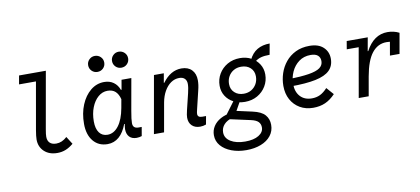

<svg xmlns="http://www.w3.org/2000/svg" viewBox="-89 -1113 3778 1726"><g transform="rotate(-10 1800.0 -249.5)"><path d="M360.5 16Q285 16 240.2 -26.5Q195.5 -69 195.5 -135.5Q195.5 -151.5 197.8 -171Q200 -190.5 205 -220L286 -680.5L307.5 -651H126.5L140.5 -730H385L293.5 -212.5Q289 -187 287.2 -171.8Q285.5 -156.5 285.5 -144.5Q285.5 -108 306 -88.5Q326.5 -69 364.5 -69Q391 -69 415.2 -79.5Q439.5 -90 463 -111.5L507 -42Q472 -12.5 436.5 1.8Q401 16 360.5 16Z M818.5 16Q736.5 16 688.2 -42.5Q640 -101 640 -200Q640 -296.5 672 -373.2Q704 -450 759 -494.8Q814 -539.5 883 -539.5Q933 -539.5 968.2 -514.2Q1003.5 -489 1020 -443.5H1058.5L1019.5 -408L1041 -532H1130.5L1079 -242Q1071.5 -199.5 1068.5 -174.8Q1065.5 -150 1065.5 -131.5Q1065.5 -83 1116.5 -83H1146L1132 -2Q1121 1.5 1109.5 3.8Q1098 6 1085 6Q1042 6 1018.5 -19Q995 -44 995 -89.5Q995 -102.5 998.2 -121.5Q1001.5 -140.5 1008 -170.5L1033 -129.5L995.5 -136.5Q967.5 -61.5 923 -22.8Q878.5 16 818.5 16ZM832.5 -67Q890.5 -67 933.5 -123.2Q976.5 -179.5 995 -282L1009 -360.5Q997 -408 970.5 -432.2Q944 -456.5 899 -456.5Q851.5 -456.5 813.2 -423.2Q775 -390 752.8 -333.5Q730.5 -277 730.5 -206Q730.5 -139.5 757.2 -103.2Q784 -67 832.5 -67ZM841 -639Q810.5 -639 789.2 -660.2Q768 -681.5 768 -712Q768 -742.5 789.5 -763.8Q811 -785 841 -785Q872 -785 893.5 -764Q915 -743 915 -712.2Q915 -681.5 893.8 -660.2Q872.5 -639 841 -639ZM1059 -639Q1028.5 -639 1007.2 -660.2Q986 -681.5 986 -712Q986 -742.5 1007.5 -763.8Q1029 -785 1059 -785Q1090 -785 1111.5 -764Q1133 -743 1133 -712.2Q1133 -681.5 1111.8 -660.2Q1090.5 -639 1059 -639Z M1664.5 6Q1617.5 6 1590 -21Q1562.5 -48 1562.5 -93.5Q1562.5 -106 1564.8 -120.2Q1567 -134.5 1573 -160L1609.5 -310.5Q1615.5 -335.5 1618.5 -355.2Q1621.5 -375 1621.5 -391.5Q1621.5 -423 1603.8 -440.5Q1586 -458 1553.5 -458Q1512.5 -458 1477.5 -433.8Q1442.5 -409.5 1417.8 -366Q1393 -322.5 1382.5 -265L1335.5 0H1243L1335.5 -523.5H1425.5L1406 -412.5L1378.5 -438.5H1415Q1488.5 -539 1588 -539Q1648 -539 1682 -504Q1716 -469 1716 -408.5Q1716 -388 1713 -365.8Q1710 -343.5 1703 -316L1665 -157.5Q1660 -137 1658.2 -127.5Q1656.5 -118 1656.5 -111Q1656.5 -79 1697.5 -79H1732.5L1719 -4Q1693.5 6 1664.5 6Z M2038 286Q1963 286 1902.8 263.2Q1842.5 240.5 1807.2 199.5Q1772 158.5 1772 103.5Q1772 59.5 1795 23.2Q1818 -13 1860.8 -37Q1903.5 -61 1963 -68.5L1965 -23Q1913.5 -9 1885.8 21.2Q1858 51.5 1858 93Q1858 145.5 1908.5 176.8Q1959 208 2041 208Q2119.5 208 2164.5 180Q2209.5 152 2209.5 108.5Q2209.5 77.5 2190.2 57.5Q2171 37.5 2123.5 27L1895.5 -23V-30.5L2005.5 -178L2059 -164.5L2010 -77L2152 -45.5Q2231 -28 2263.2 9.2Q2295.5 46.5 2295.5 100Q2295.5 156.5 2262.5 198.5Q2229.5 240.5 2171.2 263.2Q2113 286 2038 286ZM2100.5 -143.5Q2043 -143.5 1997.5 -167Q1952 -190.5 1926 -231.8Q1900 -273 1900 -325Q1900 -384 1928.5 -432.5Q1957 -481 2007.2 -510Q2057.5 -539 2122.5 -539Q2179.5 -539 2224.5 -515Q2269.5 -491 2295.8 -449.5Q2322 -408 2322 -356Q2322 -297 2293.2 -248.8Q2264.5 -200.5 2214.5 -172Q2164.5 -143.5 2100.5 -143.5ZM2102.5 -217.5Q2141.5 -217.5 2171.5 -235.2Q2201.5 -253 2218.8 -283.5Q2236 -314 2236 -353Q2236 -401 2203.8 -431Q2171.5 -461 2119.5 -461Q2080 -461 2050 -443.2Q2020 -425.5 2003 -395Q1986 -364.5 1986 -326Q1986 -278 2018.5 -247.8Q2051 -217.5 2102.5 -217.5ZM2253.5 -483 2218 -504.5Q2246 -565 2294.5 -593.5Q2343 -622 2409 -622L2391 -522Q2343.5 -522 2311.8 -513.5Q2280 -505 2253.5 -483Z M2696 15.5Q2627.5 15.5 2575 -15.2Q2522.5 -46 2493.2 -100Q2464 -154 2464 -224.5Q2464 -283 2482.5 -339Q2501 -395 2538 -440.2Q2575 -485.5 2629.8 -512.2Q2684.5 -539 2757 -539Q2838.5 -539 2882.8 -497.5Q2927 -456 2927 -392Q2927 -327 2886 -286.5Q2845 -246 2756.8 -227.5Q2668.5 -209 2526.5 -209L2520 -276Q2636 -279 2706.2 -290.2Q2776.5 -301.5 2808.2 -324.5Q2840 -347.5 2840 -385.5Q2840 -419 2818.5 -437.8Q2797 -456.5 2752.5 -456.5Q2691 -456.5 2646.2 -423.5Q2601.5 -390.5 2577.5 -338Q2553.5 -285.5 2553.5 -226.5Q2553.5 -154.5 2592.5 -112.2Q2631.5 -70 2698.5 -70Q2740 -70 2773.5 -86.2Q2807 -102.5 2840.5 -139L2898 -73.5Q2854.5 -27.5 2806 -6Q2757.5 15.5 2696 15.5Z M3112.5 0 3196 -476 3213.5 -450H3082.5L3095 -523.5H3287L3262.5 -386L3247 -401H3270Q3343.5 -539 3469 -539Q3527 -539 3575.5 -514L3541 -426.5Q3517.5 -440 3495.5 -445.8Q3473.5 -451.5 3444.5 -451.5Q3365.5 -451.5 3312.5 -384.8Q3259.5 -318 3234.5 -176L3203.5 0ZM3455 -327 3485 -499.5 3575.5 -514 3542.5 -327Z"/></g></svg>

Font: Google Sans Code
Style: Italic
Weight: 400
Italic angle: -10°
Monospace: yes
Designer: Google Sans Code Authors
Foundry: Google LLC
Version: Version 6.000